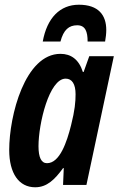

<svg xmlns="http://www.w3.org/2000/svg" viewBox="-20 -783 502 813"><path d="M161 -607H236C249 -657 272 -676 307 -676C341 -676 351 -650 351 -607H425C428 -624 430 -641 430 -656C430 -719 397 -763 314 -763C234 -763 179 -707 161 -607ZM129 10C179 10 212 -23 247 -71H250L247 0H346L462 -545H358L334 -478H331C314 -532 280 -555 236 -555C86 -555 19 -294 19 -148C19 -49 60 10 129 10ZM179 -92C155 -92 143 -116 143 -164C143 -259 188 -450 258 -450C285 -450 300 -427 300 -384C300 -352 297 -316 281 -253C263 -181 233 -92 179 -92Z"/></svg>

Font: Noto Sans ExtraCondensed
Style: Bold Italic
Weight: 700
Width: 2
Italic angle: -12°
Designer: Monotype Design Team
Foundry: Monotype Imaging Inc.
Version: Version 2.013